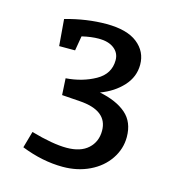

<svg xmlns="http://www.w3.org/2000/svg" viewBox="-78 -829 537 594"><g transform="rotate(15 190.5 -532.0)"><path d="M343 -441Q343 -403 321 -370.5Q299 -338 260.5 -319.5Q222 -301 175 -301Q110 -301 42 -328L57 -381Q127 -361 171 -361Q216 -361 240 -383Q264 -405 264 -440Q264 -505 173 -511L116 -515L113 -568Q166 -572 207 -595Q248 -618 248 -662Q248 -685 230 -699Q212 -713 181 -713Q157 -713 127 -706L119 -659H68L61 -744Q129 -763 192 -763Q258 -763 291.5 -736.5Q325 -710 325 -668Q325 -629 297.5 -599Q270 -569 227 -553Q282 -542 312.5 -515.5Q343 -489 343 -441Z"/></g></svg>

Font: Enriqueta
Style: Regular
Weight: 400
Designer: Viviana Monsalve, Gustavo Ibarra
Foundry: 72Puntos
Version: Version 2.000